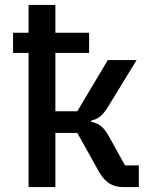

<svg xmlns="http://www.w3.org/2000/svg" viewBox="-20 -760 640 780"><path d="M96 0H205V-220H294L380 -66C406 -19 436 0 480 0H544V-88H488L423 -205C401 -245 382 -259 350 -265V-270C378 -276 397 -290 420 -328L535 -516H418L294 -308H205V-545H342V-627H205V-740H96V-627H33V-545H96Z"/></svg>

Font: IBM Plex Mono Medm
Style: Regular
Weight: 500
Monospace: yes
Designer: Mike Abbink, Paul van der Laan, Pieter van Rosmalen
Foundry: Bold Monday
Version: Version 2.004